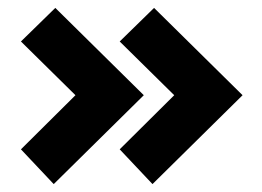

<svg xmlns="http://www.w3.org/2000/svg" viewBox="-20 -524 663 486"><path d="M33 -146 171 -283 33 -419 120 -504 344 -283 116 -58ZM283 -146 421 -283 283 -419 370 -504 594 -283 366 -58Z"/></svg>

Font: Exo ExtraBold
Style: Regular
Weight: 800
Designer: Natanael Gama
Foundry: Natanael Gama
Version: Version 1.500